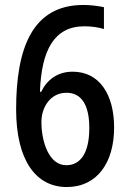

<svg xmlns="http://www.w3.org/2000/svg" viewBox="-20 -744 521 774"><path d="M45 -303C45 -99 124 10 249 10C372 10 440 -89 440 -230C440 -363 381 -455 273 -455C212 -455 170 -423 146 -374H141C147 -541 198 -638 320 -638C349 -638 376 -634 399 -627V-715C376 -720 345 -724 316 -724C107 -724 45 -544 45 -303ZM247 -78C177 -78 147 -173 147 -252C147 -313 184 -370 248 -370C309 -370 340 -320 340 -228C340 -126 304 -78 247 -78Z"/></svg>

Font: Noto Sans Thai Looped Condensed Medium
Style: Regular
Weight: 500
Width: 3
Designer: Sasikarn Vongin, Ben Mitchell
Foundry: The Fontpad Ltd
Version: Version 1.001